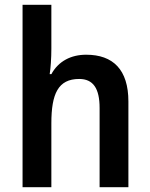

<svg xmlns="http://www.w3.org/2000/svg" viewBox="-20 -780 626 800"><path d="M194 -577V-760H74V0H194V-266C194 -389 222 -451 310 -451C368 -451 395 -412 395 -330V0H515V-357C515 -490 451 -552 339 -552C277 -552 224 -526 194 -471H187C191 -495 194 -538 194 -577Z"/></svg>

Font: Noto Sans Gujarati UI SemiCondensed SemiBold
Style: Regular
Weight: 600
Width: 4
Designer: Jelle Bosma - Monotype Design Team, Universal Thirst
Foundry: Monotype Imaging Inc.
Version: Version 2.106